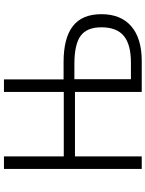

<svg xmlns="http://www.w3.org/2000/svg" viewBox="100 -854 754 995"><g transform="rotate(-90 477.5 -357.0)"><path d="M99 -714H164V-404H498V-714H563V-405H653Q777 -405 839 -357Q901 -309 901 -209Q901 -108 838 -54Q775 0 659 0H498V-346H164V0H99ZM650 -56Q744 -56 788.5 -93Q833 -130 833 -209Q833 -284 789 -316.5Q745 -349 642 -349H564V-56Z"/></g></svg>

Font: OpenSansMMV
Style: Light
Weight: 300
Foundry: Ascender Corporation
Version: Version 4.001